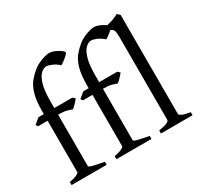

<svg xmlns="http://www.w3.org/2000/svg" viewBox="-157 -957 1207 1157"><g transform="rotate(-30 447.0 -378.5)"><path d="M337 -656Q314 -677 290.5 -686.5Q267 -696 254 -696Q237 -696 217.5 -679.5Q198 -663 184.5 -620Q171 -577 171 -496V-454H297L312 -440Q302 -427 287 -411.5Q272 -396 264 -391Q252 -396 231 -402Q210 -408 171 -408V-50Q171 -44 193.5 -38Q216 -32 273 -21V0H29V-21Q63 -27 80.5 -35.5Q98 -44 98 -50V-408H32L22 -422L61 -454H98V-470Q98 -547 111.5 -592.5Q125 -638 147 -664.5Q169 -691 195 -712Q222 -733 255.5 -745Q289 -757 308 -757Q327 -757 348.5 -747.5Q370 -738 384.5 -727Q399 -716 399 -710Q399 -705 387.5 -694Q376 -683 361.5 -672Q347 -661 337 -656ZM649 -656Q626 -677 602.5 -686.5Q579 -696 566 -696Q549 -696 529.5 -679.5Q510 -663 496.5 -620Q483 -577 483 -496V-454H609L624 -440Q614 -427 599 -411.5Q584 -396 576 -391Q564 -396 543 -402Q522 -408 483 -408V-50Q483 -44 505.5 -38Q528 -32 585 -21V0H341V-21Q375 -27 392.5 -35.5Q410 -44 410 -50V-408H344L334 -422L373 -454H410V-470Q410 -547 423.5 -592.5Q437 -638 459 -664.5Q481 -691 507 -712Q534 -733 567.5 -745Q601 -757 620 -757Q639 -757 660.5 -747.5Q682 -738 696.5 -727Q711 -716 711 -710Q711 -705 699.5 -694Q688 -683 673.5 -672Q659 -661 649 -656ZM651 0V-21Q693 -28 709 -35.5Q725 -43 725 -51V-633Q725 -662 719.5 -674.5Q714 -687 699 -691Q684 -695 656 -698V-718Q691 -725 721 -733Q751 -741 780 -757L798 -740V-51Q798 -44 814.5 -36Q831 -28 871 -21V0Z"/></g></svg>

Font: ChillKai
Style: Regular
Weight: 400
Designer: ChillType
Foundry: 寒蝉字型
Version: Version 2.000